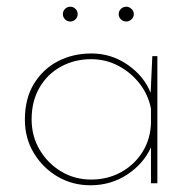

<svg xmlns="http://www.w3.org/2000/svg" viewBox="-20 -545 582 571"><path d="M249 6Q195 6 151 -20Q107 -46 80.5 -90Q54 -134 54 -189Q54 -252 81 -296Q108 -340 152.5 -363Q197 -386 252 -386Q311 -386 359.5 -352.5Q408 -319 428 -269L433 -378H448V0H429V-107Q407 -58 358.5 -26Q310 6 249 6ZM251 -11Q300 -11 340 -33Q380 -55 404 -93.5Q428 -132 429 -181V-222Q421 -263 395.5 -296Q370 -329 332.5 -349Q295 -369 251 -369Q202 -369 161.5 -347Q121 -325 97.5 -284.5Q74 -244 74 -190Q74 -140 98 -99.5Q122 -59 162 -35Q202 -11 251 -11ZM167 -503Q167 -512 173.5 -518.5Q180 -525 189 -525Q198 -525 204.5 -518.5Q211 -512 211 -503Q211 -494 204.5 -487.5Q198 -481 189 -481Q180 -481 173.5 -487.5Q167 -494 167 -503ZM333 -503Q333 -512 339.5 -518.5Q346 -525 356 -525Q364 -525 371 -518.5Q378 -512 378 -503Q378 -494 371 -487.5Q364 -481 356 -481Q346 -481 339.5 -487.5Q333 -494 333 -503Z"/></svg>

Font: Synthetic Thin
Style: Regular
Weight: 100
Designer: Santiago Orozco
Foundry: Typemade
Version: Version 2.000; ttfautohint (v1.8.4.7-5d5b)